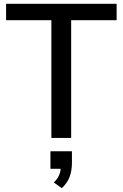

<svg xmlns="http://www.w3.org/2000/svg" viewBox="-20 -725 645 1009"><path d="M250 0V-619H12V-705H593V-619H354V0ZM358 70V130Q358 172 346 204Q334 236 305 264L263 234Q281 216 289 199Q297 182 299 162H245V70Z"/></svg>

Font: wassup Sans
Style: Medium
Weight: 600
Version: Version 2.001